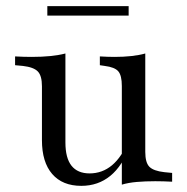

<svg xmlns="http://www.w3.org/2000/svg" viewBox="-20 -600 618 634"><path d="M196 -413.7V-206.5H118.5V-315.3Q118.5 -350 104.8 -364.1Q91.1 -378.2 55.6 -382.3L29.8 -384.7V-413.7Q45.2 -412.9 58.1 -412.5Q71 -412.1 84.7 -412.1Q118.5 -412.1 146.4 -414.9Q174.2 -417.7 196 -423.4ZM196 -206.5V-129.8Q196 -78.2 216.1 -52.8Q236.3 -27.4 275.8 -27.4Q317.7 -27.4 350 -54.4Q382.3 -81.5 404.8 -136.3L408.9 -118.5Q384.7 -52.4 344.4 -19.4Q304 13.7 248.4 13.7Q186.3 13.7 152.4 -25.4Q118.5 -64.5 118.5 -137.1V-206.5ZM382.3 0V-206.5H459.7V-98.4Q459.7 -62.9 473.4 -49.2Q487.1 -35.5 522.6 -31.5L548.4 -29V0Q533.1 -0.8 520.2 -1.2Q507.3 -1.6 492.7 -1.6Q459.7 -1.6 431.9 0.8Q404 3.2 382.3 9.7ZM459.7 -413.7V-206.5H382.3V-316.1Q382.3 -350.8 370.6 -364.5Q358.9 -378.2 325.8 -382.3L309.7 -384.7V-413.7Q325 -412.9 335.9 -412.5Q346.8 -412.1 358.9 -412.1Q387.9 -412.1 413.7 -414.9Q439.5 -417.7 459.7 -423.4ZM136.3 -548.4V-579.8H404.8V-548.4Z"/></svg>

Font: Playfair 5pt SemiExpanded Light
Style: Regular
Weight: 400
Version: Version 2.203